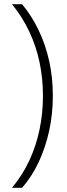

<svg xmlns="http://www.w3.org/2000/svg" viewBox="-20 -709 317 912"><path d="M37 183Q87 123 119.5 53Q152 -17 168 -94.5Q184 -172 184 -254Q184 -336 168 -412.5Q152 -489 119 -559Q86 -629 37 -689H85Q132 -632 164.5 -563.5Q197 -495 214 -417.5Q231 -340 231 -255Q231 -167 213.5 -87.5Q196 -8 164 60.5Q132 129 85 183Z"/></svg>

Font: Noto Sans Syriac Eastern ExtraLight
Style: Regular
Weight: 250
Designer: Patrick Giasson and the Monotype Design Team
Foundry: Monotype Imaging Inc.
Version: Version 3.001